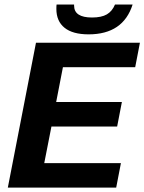

<svg xmlns="http://www.w3.org/2000/svg" viewBox="-20 -853 656 873"><path d="M15.6 0 143.6 -658.7H616.2L594.7 -547.4H266.1L235.4 -389.2H534.2L512.7 -277.8H213.9L181.2 -111.3H529.8L508.3 0ZM382.8 -696.8Q310.5 -696.8 273.4 -726.8Q236.3 -756.8 236.3 -812.5Q236.3 -827.1 237.3 -832.5H316.9V-827.6Q316.9 -773.4 398.4 -773.4Q441.4 -773.4 465.8 -787.6Q490.2 -801.8 502.9 -832.5H583Q540 -696.8 382.8 -696.8Z"/></svg>

Font: Liberation Mono
Style: Bold Italic
Weight: 700
Italic angle: -12°
Monospace: yes
Designer: Steve Matteson
Foundry: Ascender Corporation
Version: Version 2.1.5